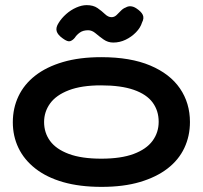

<svg xmlns="http://www.w3.org/2000/svg" viewBox="-20 -713 791 749"><path d="M376 16Q291 16 226.5 -2.5Q162 -21 118 -55.5Q74 -90 52 -136Q30 -182 30 -236Q30 -291 52 -337.5Q74 -384 117.5 -418Q161 -452 225.5 -471Q290 -490 375 -490Q489 -490 566 -457.5Q643 -425 682 -368Q721 -311 721 -237Q721 -182 699 -135.5Q677 -89 633.5 -55.5Q590 -22 526 -3Q462 16 376 16ZM375 -94Q452 -94 501.5 -112.5Q551 -131 575 -163.5Q599 -196 599 -238Q599 -281 575.5 -313Q552 -345 502 -362.5Q452 -380 374 -380Q298 -380 248.5 -361Q199 -342 175.5 -309.5Q152 -277 152 -237Q152 -195 175.5 -163Q199 -131 248.5 -112.5Q298 -94 375 -94ZM318 -693Q344 -693 360.5 -681.5Q377 -670 389.5 -658Q402 -646 415 -646Q426 -646 434.5 -654Q443 -662 451.5 -671Q460 -680 471 -684Q479 -689 489.5 -688.5Q500 -688 511 -681Q531 -668 537 -655Q543 -642 534 -625Q528 -605 510.5 -587Q493 -569 470 -558Q447 -547 422 -547Q401 -547 384 -559Q367 -571 353 -583Q339 -595 324 -595Q304 -595 291.5 -586Q279 -577 272 -566Q264 -556 254 -552.5Q244 -549 225 -563Q205 -577 201 -591.5Q197 -606 209 -624Q220 -642 238 -658Q256 -674 277.5 -683.5Q299 -693 318 -693Z"/></svg>

Font: Fredoka Expanded Medium
Style: Regular
Weight: 500
Width: 7
Designer: Ben Nathan
Foundry: Milena B. Brandão, Ben Nathan
Version: Version 2.001